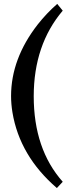

<svg xmlns="http://www.w3.org/2000/svg" viewBox="-20 -740 355 973"><path d="M36.1 -252.9Q36.1 -442.4 170.9 -615.7Q216.3 -673.3 270 -720.2L297.9 -686Q151.4 -513.2 150.9 -252.9Q150.9 15.6 297.9 181.2L268.1 212.9Q79.6 50.3 43 -170.9Q36.1 -213.4 36.1 -252.9Z"/></svg>

Font: Linux Libertine O
Style: Semibold
Weight: 700
Designer: Philipp H. Poll
Foundry: Philipp H. Poll
Version: Version 5.0.0